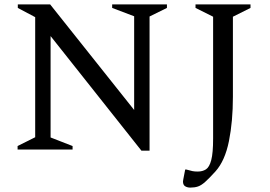

<svg xmlns="http://www.w3.org/2000/svg" viewBox="-20 -680 1229 873"><path d="M60 0V-16L140 -56V-602L61 -644V-660H208L590 -180V-606L490 -644V-660H739V-644L660 -605V5H623L210 -516V-55L310 -16V0ZM845 173Q832 173 822 167Q812 161 812 145Q812 143 813.5 135Q815 127 822 91H828Q845 96 855 98Q865 100 879 100Q901 100 916.5 90Q932 80 940.5 48Q949 16 949 -51V-604L869 -644V-660H1119V-644L1039 -604V-240Q1039 -128 1021 -38.5Q1003 51 960 99Q931 131 913 147Q895 163 880 168Q865 173 845 173Z"/></svg>

Font: Spectral
Style: Regular
Weight: 400
Designer: Jean-Baptiste Levee
Foundry: Production Type
Version: Version 2.001